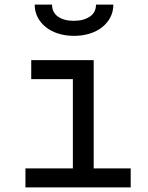

<svg xmlns="http://www.w3.org/2000/svg" viewBox="-20 -810 640 830"><path d="M90 -82H295V-468H115V-550H385V-82H545V0H90ZM130 -790H205Q205 -756 231 -738Q257 -720 299 -720Q341 -720 368 -738Q395 -756 395 -790H470Q470 -760 457 -735Q444 -710 421 -692Q398 -674 367 -664.5Q336 -655 300 -655Q264 -655 233 -664.5Q202 -674 179 -692Q156 -710 143 -735Q130 -760 130 -790Z"/></svg>

Font: JetBrainsMono NF
Style: Regular
Weight: 400
Monospace: yes
Designer: Philipp Nurullin, Konstantin Bulenkov
Foundry: JetBrains
Version: Version 1.0.2; ttfautohint (v1.8.3)